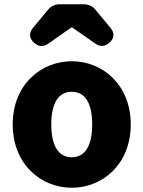

<svg xmlns="http://www.w3.org/2000/svg" viewBox="-20 -832 677 906"><path d="M319 54C463 54 597 -56 597 -245C597 -433 463 -543 319 -543C174 -543 40 -433 40 -245C40 -56 174 54 319 54ZM136 -701C116 -677 117 -653 139 -632C161 -611 184 -609 209 -627L316 -702H321L429 -627C454 -609 477 -612 499 -633C520 -653 521 -677 501 -701L433 -783C416 -804 398 -812 372 -812H265C239 -812 221 -804 204 -783ZM222 -245C222 -339 252 -399 319 -399C385 -399 415 -339 415 -245C415 -150 385 -90 319 -90C252 -90 222 -150 222 -245Z"/></svg>

Font: コーポレート・ロゴ（ラウンド）ver3 Bold
Style: Regular
Weight: 700
Designer: [KANA_main] LOGOTYPE.JP [Source Han Sans] Ryoko NISHIZUKA 西塚涼子 (kana, bopomofo & ideographs); Paul D. Hunt (Latin, Greek
Version: Version 12.001;FEAKit 1.0